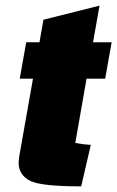

<svg xmlns="http://www.w3.org/2000/svg" viewBox="-20 -650 416 681"><path d="M50 -371 73 -500H120L134 -580L333 -630L310 -500H376L353 -371H287L247 -143Q272 -138 302 -136L268 11Q128 11 88 -8Q46 -29 46 -73Q46 -78 48 -94L97 -371Z"/></svg>

Font: Changa One
Style: Italic
Weight: 400
Italic angle: -12°
Designer: Eduardo Rodriguez Tunni
Foundry: Eduardo Rodriguez Tunni
Version: Version 1.003